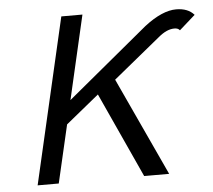

<svg xmlns="http://www.w3.org/2000/svg" viewBox="-52 -785 935 842"><g transform="rotate(-5 415.5 -364.5)"><path d="M232 -255 173 0H80L248 -729H341L256 -360L612 -655Q691 -716 752 -716Q804 -716 831 -685L761 -623Q754 -633 737 -633Q704 -633 667 -602L459 -432L659 0H549L378 -374Z"/></g></svg>

Font: Miedinger
Style: Italic
Weight: 400
Italic angle: -13°
Version: Version 001.000